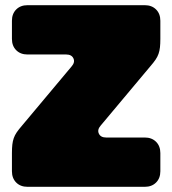

<svg xmlns="http://www.w3.org/2000/svg" viewBox="-20 -720 663 740"><path d="M65 -236Q52 -221 44.5 -210Q37 -199 33 -187.5Q29 -176 27.5 -162.5Q26 -149 26 -130V-60Q26 -33 42.5 -16.5Q59 0 86 0H538Q565 0 581.5 -16.5Q598 -33 598 -60V-130Q598 -157 581.5 -173.5Q565 -190 538 -190H389Q368 -190 361 -205Q354 -220 368 -236L559 -464Q572 -479 579.5 -490Q587 -501 591 -512.5Q595 -524 596.5 -537.5Q598 -551 598 -570V-640Q598 -667 581.5 -683.5Q565 -700 538 -700H86Q59 -700 42.5 -683.5Q26 -667 26 -640V-570Q26 -543 42.5 -526.5Q59 -510 86 -510H235Q256 -510 263 -495Q270 -480 256 -464Z"/></svg>

Font: Bolota
Style: Bold
Weight: 240
Designer: Gabriel Pang
Version: Version 1.000